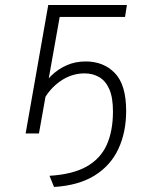

<svg xmlns="http://www.w3.org/2000/svg" viewBox="-20 -531 574 764"><path d="M195 213 177 168.5Q269 163 324.5 131.8Q380 100.5 404.8 45.2Q429.5 -10 429.5 -87.5Q429.5 -143 415 -176Q400.5 -209 375 -224Q349.5 -239 316.5 -239Q269.5 -239 228.5 -213.5Q187.5 -188 160 -144.5L137.5 -168.5Q157 -203.5 184.2 -230Q211.5 -256.5 245.8 -271.5Q280 -286.5 321 -286.5Q392.5 -286.5 437.2 -240Q482 -193.5 482 -89.5Q482 -5 451.2 61.2Q420.5 127.5 356.8 167.2Q293 207 195 213ZM82 0 172 -511H485L477.5 -463.5H217.5L135 0Z"/></svg>

Font: Overpass ExtraLight
Style: Italic
Weight: 250
Italic angle: -10°
Designer: Delve Withrington, Dave Bailey, Thomas Jockin
Foundry: Delve Fonts LLC
Version: Version 4.000